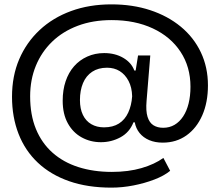

<svg xmlns="http://www.w3.org/2000/svg" viewBox="-20 -758 1003 879"><path d="M490 101Q381 101 296.5 71.5Q212 42 153.5 -13Q95 -68 65 -145Q35 -222 35 -315Q35 -410 68 -487Q101 -564 161.5 -620.5Q222 -677 305.5 -707.5Q389 -738 490 -738Q587 -738 667.5 -711.5Q748 -685 807.5 -636Q867 -587 899.5 -518.5Q932 -450 932 -367Q932 -289 906 -230Q880 -171 833.5 -138Q787 -105 725 -105Q690 -105 663 -116.5Q636 -128 619 -149Q602 -170 597 -198H591Q573 -152 531.5 -129.5Q490 -107 442 -107Q394 -107 354 -129Q314 -151 290.5 -193.5Q267 -236 267 -297Q267 -346 280.5 -386Q294 -426 319 -454.5Q344 -483 379.5 -499Q415 -515 457 -515Q507 -515 544.5 -493Q582 -471 595 -435H601L612 -504H668L651 -296Q647 -250 655.5 -223Q664 -196 682.5 -184.5Q701 -173 727 -173Q756 -173 779 -186.5Q802 -200 818.5 -225Q835 -250 843.5 -284.5Q852 -319 852 -361Q852 -452 806.5 -521Q761 -590 679.5 -628Q598 -666 491 -666Q405 -666 336 -640Q267 -614 218.5 -567Q170 -520 144 -456.5Q118 -393 118 -317Q118 -232 144.5 -167.5Q171 -103 220.5 -59Q270 -15 339 7Q408 29 492 29Q568 29 628 11.5Q688 -6 728 -35L759 24Q731 47 686.5 64Q642 81 591 91Q540 101 490 101ZM456 -175Q497 -175 524.5 -192.5Q552 -210 567 -242.5Q582 -275 585 -317Q584 -358 568.5 -387.5Q553 -417 528 -432.5Q503 -448 470 -448Q430 -448 402 -429.5Q374 -411 360 -377.5Q346 -344 346 -300Q346 -260 359.5 -232Q373 -204 398 -189.5Q423 -175 456 -175Z"/></svg>

Font: Mona Sans Expanded Medium
Style: Regular
Weight: 500
Width: 7
Designer: Deni Anggara
Foundry: GitHub
Version: Version 2.000